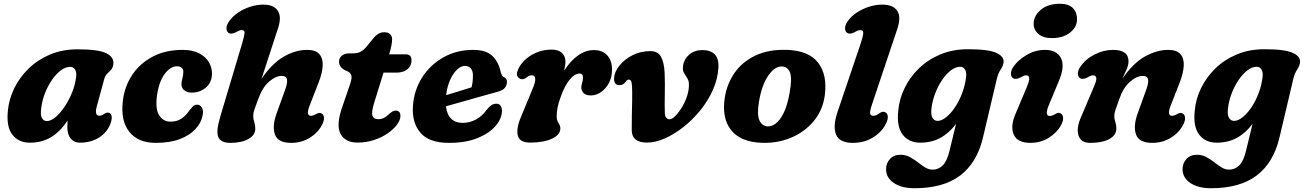

<svg xmlns="http://www.w3.org/2000/svg" viewBox="-20 -744 6913 1018"><path d="M493.5 -181Q479.5 -130.5 506.5 -130.5Q515.5 -130.5 521.5 -133.8Q527.5 -137 536 -142Q550.5 -151 562 -144Q570.5 -139.5 572.2 -125.8Q574 -112 565.5 -88Q548.5 -42.5 505.5 -15Q462.5 12.5 403 12.5Q373.5 12.5 355.2 -9.2Q337 -31 337 -70Q337 -88.5 338.5 -105Q298.5 -45 250 -16.2Q201.5 12.5 138.5 12.5Q79 12.5 45.8 -29.5Q12.5 -71.5 22 -160Q28 -219.5 56 -276.8Q84 -334 131.8 -380.5Q179.5 -427 245 -454.8Q310.5 -482.5 391.5 -482.5Q502 -482.5 543.5 -461.8Q585 -441 581 -404.5Q578.5 -384.5 568.8 -373.8Q559 -363 548.2 -353Q537.5 -343 533 -326ZM199 -174Q193 -134 202.5 -118Q212 -102 228 -102Q249.5 -102 274.5 -123Q299.5 -144 322.8 -178.5Q346 -213 362.8 -255Q379.5 -297 384 -339.5Q386.5 -363 377.2 -376.2Q368 -389.5 352 -389.5Q327.5 -389.5 302.8 -371Q278 -352.5 256.2 -321.2Q234.5 -290 219.2 -251.8Q204 -213.5 199 -174Z M918.5 -392.5Q883.5 -392.5 853.2 -352Q823 -311.5 812.5 -239Q802.5 -166 824 -132.5Q845.5 -99 884 -99Q917.5 -99 940.8 -114.2Q964 -129.5 981.5 -155Q992 -167.5 1001.2 -178.2Q1010.5 -189 1025.5 -189Q1041 -189 1050.8 -172.8Q1060.5 -156.5 1053 -127Q1045 -90.5 1015.2 -58.5Q985.5 -26.5 933.2 -6.5Q881 13.5 805 13.5Q712.5 13.5 665.5 -45.2Q618.5 -104 631.5 -210.5Q640.5 -285.5 680.8 -346.5Q721 -407.5 789.2 -443.5Q857.5 -479.5 949 -479.5Q1002.5 -479.5 1037.2 -460.8Q1072 -442 1088.5 -412.5Q1105 -383 1104 -351.5Q1102.5 -305.5 1071 -279.2Q1039.5 -253 997 -253Q971.5 -253 956.5 -265.8Q941.5 -278.5 942 -298.5Q942.5 -312.5 947.2 -329.2Q952 -346 952 -363.5Q952.5 -376.5 943.2 -384.5Q934 -392.5 918.5 -392.5Z M1686.5 -80Q1664 -38.5 1621 -12.5Q1578 13.5 1524 13.5Q1454 13.5 1438 -30.5Q1422 -74.5 1446.5 -142.5L1492.5 -270Q1505 -304.5 1501.5 -323Q1498 -341.5 1473 -341.5Q1441.5 -341.5 1406.5 -311Q1371.5 -280.5 1349 -218.5Q1335.5 -181.5 1329 -163.5Q1322.5 -145.5 1322.5 -129.5Q1322.5 -113 1328 -97.2Q1333.5 -81.5 1333.5 -62Q1333.5 -27.5 1297 -7Q1260.5 13.5 1202 13.5Q1150.5 13.5 1137.5 -17.2Q1124.5 -48 1148 -126L1265 -518Q1276 -556 1276.8 -570.2Q1277.5 -584.5 1260.5 -584.5Q1253.5 -584.5 1246.8 -581.2Q1240 -578 1229.5 -572.5Q1206 -560.5 1192 -569.5Q1181 -577 1180.8 -593.5Q1180.5 -610 1193.5 -629Q1211 -655.5 1240.8 -676Q1270.5 -696.5 1306 -708Q1341.5 -719.5 1376 -719.5Q1431.5 -719.5 1452.8 -687.2Q1474 -655 1454.5 -595.5L1366.5 -325.5Q1419 -404.5 1481.8 -442Q1544.5 -479.5 1608.5 -479.5Q1654.5 -479.5 1674 -456.2Q1693.5 -433 1690.8 -393Q1688 -353 1668 -303L1622.5 -186.5Q1600 -130 1628.5 -130Q1640.5 -130 1656.5 -139.5Q1675.5 -151 1688.5 -140Q1697.5 -133 1697.8 -117.2Q1698 -101.5 1686.5 -80Z M1826.5 -364 1804.5 -374Q1777.5 -391 1777.5 -417Q1777.5 -437 1792.5 -449Q1807.5 -461 1833 -461H1850Q1872.5 -461 1888.2 -467.8Q1904 -474.5 1922 -495L1963 -545Q1972 -555.5 1985 -564.2Q1998 -573 2018 -573Q2038 -573 2048.5 -562.5Q2059 -552 2059 -536Q2059 -508 2045 -462L2043 -456H2131.5Q2162 -456 2162 -424.5Q2162 -394.5 2140.2 -376.8Q2118.5 -359 2082 -359H2013.5L1964 -199.5Q1948 -147.5 1955 -129.8Q1962 -112 1985 -112Q2002.5 -112 2015.5 -118.8Q2028.5 -125.5 2045 -141Q2057 -151 2063.5 -154.2Q2070 -157.5 2078.5 -157.5Q2103 -157.5 2103 -129Q2103 -108.5 2085.5 -84Q2068 -59.5 2036.8 -37.8Q2005.5 -16 1964.2 -2Q1923 12 1876 12Q1809.5 12 1785 -35.5Q1760.5 -83 1797 -183.5L1832 -286Q1844.5 -320 1844 -336.8Q1843.5 -353.5 1826.5 -364Z M2641.5 -157.5Q2641.5 -116.5 2608.2 -77Q2575 -37.5 2512.2 -12Q2449.5 13.5 2360.5 13.5Q2254 13.5 2208.5 -41Q2163 -95.5 2169.5 -182.5Q2175 -265 2217.5 -332.2Q2260 -399.5 2330.2 -439.5Q2400.5 -479.5 2489.5 -479.5Q2557.5 -479.5 2590.5 -447.5Q2623.5 -415.5 2634.5 -363.5Q2637 -354 2640.8 -346Q2644.5 -338 2649.5 -336Q2657.5 -333.5 2662.8 -327Q2668 -320.5 2668 -309Q2668 -292.5 2657 -278.5Q2646 -264.5 2617 -257Q2582.5 -247.5 2534.5 -234Q2486.5 -220.5 2436.2 -206.2Q2386 -192 2344.5 -180.5Q2349.5 -136.5 2372.2 -114.5Q2395 -92.5 2431.5 -92.5Q2471 -92.5 2504.2 -110.8Q2537.5 -129 2559.5 -161Q2575 -179.5 2586 -186.8Q2597 -194 2612.5 -194Q2627.5 -194 2634.5 -182.8Q2641.5 -171.5 2641.5 -157.5ZM2444.5 -394.5Q2423.5 -394.5 2402.5 -374.2Q2381.5 -354 2366 -319Q2350.5 -284 2345.5 -239.5Q2379 -249.5 2415.5 -260.8Q2452 -272 2480 -281Q2487.5 -306.5 2487.5 -344Q2487.5 -367.5 2476.5 -381Q2465.5 -394.5 2444.5 -394.5Z M2747.5 -324Q2736.5 -324.5 2726.5 -334.8Q2716.5 -345 2723.5 -366.5Q2733 -395.5 2758.8 -421.8Q2784.5 -448 2822 -464.5Q2859.5 -481 2905.5 -481Q2940.5 -481 2959.2 -463.5Q2978 -446 2978 -417Q2978 -406.5 2976 -394.5Q2974 -382.5 2971 -369Q3004.5 -421.5 3044.8 -450Q3085 -478.5 3129 -478.5Q3174 -478.5 3199.5 -450.8Q3225 -423 3225 -375Q3225 -335 3208.5 -304Q3192 -273 3166.2 -255.5Q3140.5 -238 3113 -238Q3084 -238 3073 -252Q3062 -266 3062 -278Q3062 -291 3066.5 -304.2Q3071 -317.5 3071 -333Q3071 -354 3053.5 -354Q3027 -354 3000.8 -322.2Q2974.5 -290.5 2954 -233.5Q2940.5 -197 2936 -173Q2931.5 -149 2931.5 -127Q2931.5 -106 2941.2 -92Q2951 -78 2951 -63Q2951 -29.5 2906.8 -8.8Q2862.5 12 2791 12Q2732.5 12 2724.8 -28Q2717 -68 2745.5 -132L2805 -275.5Q2834 -345 2798.5 -345Q2787 -345 2775.5 -336Q2769.5 -331 2762 -327.2Q2754.5 -323.5 2747.5 -324Z M3329.5 -53.5Q3329 -87 3330 -128.8Q3331 -170.5 3331.8 -212.5Q3332.5 -254.5 3331 -288Q3329.5 -308.5 3325.5 -315.2Q3321.5 -322 3313.5 -322Q3304.5 -322 3296.5 -309.5Q3284.5 -292.5 3264 -292.5Q3233.5 -292.5 3236 -332Q3238.5 -364 3264.5 -396.5Q3290.5 -429 3333.2 -451Q3376 -473 3428.5 -473Q3467.5 -473 3484.2 -444Q3501 -415 3504 -357.5Q3506 -300.5 3504.8 -242Q3503.5 -183.5 3505 -147Q3505.5 -111.5 3531 -111.5Q3542.5 -111.5 3559 -127.5Q3575.5 -143.5 3592 -169.2Q3608.5 -195 3619.8 -225.5Q3631 -256 3632.5 -285.5Q3633.5 -304.5 3630.8 -314Q3628 -323.5 3619 -337.5Q3611 -349 3605.2 -360.5Q3599.5 -372 3601 -386.5Q3603 -425 3631.5 -451.8Q3660 -478.5 3705 -478.5Q3747 -478.5 3769.5 -455.8Q3792 -433 3789 -385Q3785.5 -324.5 3759.5 -266.5Q3733.5 -208.5 3692.5 -158.2Q3651.5 -108 3602.8 -69.8Q3554 -31.5 3504.2 -9.8Q3454.5 12 3411 12Q3330 12 3329.5 -53.5Z M4155 -479.5Q4269 -475 4318.2 -410.8Q4367.5 -346.5 4353 -237.5Q4342 -158.5 4293.5 -100.8Q4245 -43 4172 -13Q4099 17 4014.5 13Q3905 8 3855.5 -55.5Q3806 -119 3823 -227Q3834 -298.5 3874.5 -357.2Q3915 -416 3985.2 -449.5Q4055.5 -483 4155 -479.5ZM4048 -74Q4068.5 -72 4091.2 -87.8Q4114 -103.5 4134.2 -143.2Q4154.5 -183 4167 -254Q4180 -327 4169.2 -357.8Q4158.5 -388.5 4128.5 -391.5Q4090 -395 4054.5 -344.8Q4019 -294.5 4004 -204Q3993 -136 4006.2 -106.5Q4019.5 -77 4048 -74Z M4737.5 -590.5 4604 -192Q4591 -154 4593.5 -142Q4596 -130 4610.5 -130Q4619.5 -130 4628.5 -134.5Q4637.5 -139 4647.5 -146.5Q4664 -156.5 4677.5 -146.5Q4686.5 -139.5 4687.2 -124.5Q4688 -109.5 4677 -88Q4656 -44.5 4609.2 -15.5Q4562.5 13.5 4502.5 13.5Q4431 13.5 4413 -30.2Q4395 -74 4420 -148.5L4543.5 -513.5Q4557 -555 4557 -569.8Q4557 -584.5 4540.5 -584.5Q4533.5 -584.5 4526.5 -581.2Q4519.5 -578 4509.5 -572.5Q4486 -560.5 4472 -569.5Q4461 -577 4460.5 -593.2Q4460 -609.5 4473 -629Q4490.5 -655.5 4520.8 -676Q4551 -696.5 4586.8 -708Q4622.5 -719.5 4657.5 -719.5Q4715 -719.5 4737 -687Q4759 -654.5 4737.5 -590.5Z M5191.5 -13.5Q5160 119 5071 186.5Q4982 254 4828.5 254Q4760.5 254 4719.2 226.2Q4678 198.5 4678 153Q4678 121 4698.8 98.8Q4719.5 76.5 4754.5 76.5Q4781.5 76.5 4803.8 88.5Q4826 100.5 4845.8 116Q4865.5 131.5 4884.8 143.5Q4904 155.5 4924.5 155.5Q4955.5 155.5 4978.5 133Q5001.5 110.5 5014.5 55.5L5049 -87Q5011.5 -37.5 4965 -12.5Q4918.5 12.5 4859 12.5Q4799 12.5 4766 -30.2Q4733 -73 4743 -160.5Q4748.5 -220 4776.5 -277.5Q4804.5 -335 4852 -381.2Q4899.5 -427.5 4965.2 -455.2Q5031 -483 5113 -483Q5223 -483 5265 -462.5Q5307 -442 5300.5 -409.5Q5297.5 -394.5 5291.5 -385Q5285.5 -375.5 5278.8 -363.8Q5272 -352 5266.5 -331ZM4919.5 -175.5Q4914 -136 4924 -119.5Q4934 -103 4951 -103Q4972.5 -103 4997 -122.8Q5021.5 -142.5 5043.8 -175.8Q5066 -209 5081.8 -251Q5097.5 -293 5102.5 -338Q5105 -362.5 5096 -376.2Q5087 -390 5071 -390Q5047.5 -390 5023 -371.8Q4998.5 -353.5 4977 -322.5Q4955.5 -291.5 4940.2 -253.2Q4925 -215 4919.5 -175.5Z M5557.5 -542Q5509.5 -542 5484.5 -564.8Q5459.5 -587.5 5460.5 -620.5Q5461.5 -661 5498.8 -692.5Q5536 -724 5599.5 -724Q5647.5 -724 5669.5 -700Q5691.5 -676 5690.5 -640Q5689.5 -599.5 5653 -570.8Q5616.5 -542 5557.5 -542ZM5541.5 -188Q5516.5 -129 5547 -129Q5558 -129 5575.5 -139.5Q5584 -145 5591.8 -145.8Q5599.5 -146.5 5607.5 -140Q5616.5 -133 5616.8 -117.2Q5617 -101.5 5605.5 -80Q5583 -39 5539.8 -12.8Q5496.5 13.5 5443 13.5Q5374 13.5 5354.8 -30.8Q5335.5 -75 5365.5 -143L5422.5 -278Q5439 -317 5437.2 -330.8Q5435.5 -344.5 5420 -344.5Q5413 -344.5 5405.8 -341.2Q5398.5 -338 5389 -332.5Q5365.5 -320.5 5351 -329.5Q5340.5 -337 5340 -353.5Q5339.5 -370 5352.5 -389Q5377 -425.5 5423.2 -452.5Q5469.5 -479.5 5520.5 -479.5Q5583.5 -479.5 5605.5 -435.5Q5627.5 -391.5 5593 -311.5Z M5706 -329.5Q5695.5 -337 5695 -353.5Q5694.5 -370 5707.5 -389Q5734.5 -430 5783 -454.8Q5831.5 -479.5 5881.5 -479.5Q5963.5 -479.5 5963.5 -419Q5963.5 -400.5 5953.8 -377.5Q5944 -354.5 5931 -327Q5989.5 -411 6051.8 -445.2Q6114 -479.5 6173.5 -479.5Q6220 -479.5 6239.5 -456.2Q6259 -433 6256.2 -393Q6253.5 -353 6233.5 -303L6188 -186.5Q6165.5 -130 6194 -130Q6205.5 -130 6222 -139.5Q6241 -151 6254 -140Q6263 -133 6263.2 -117.2Q6263.5 -101.5 6252 -80Q6229.5 -38.5 6186.2 -12.5Q6143 13.5 6089.5 13.5Q6019.5 13.5 6003.5 -30.5Q5987.5 -74.5 6012 -142.5L6058 -270Q6070.5 -304 6067.2 -322.8Q6064 -341.5 6038.5 -341.5Q6005.5 -341.5 5969.8 -309Q5934 -276.5 5914.5 -218.5Q5900.5 -180 5894.2 -161.5Q5888 -143 5888 -129Q5888 -113.5 5893.5 -97.5Q5899 -81.5 5899 -62Q5899 -27.5 5862 -7Q5825 13.5 5760 13.5Q5711 13.5 5698.2 -26.2Q5685.5 -66 5713.5 -127.5L5777.5 -278Q5794.5 -316 5792.8 -330.2Q5791 -344.5 5775 -344.5Q5768 -344.5 5761 -341.5Q5754 -338.5 5744 -332.5Q5720.5 -320.5 5706 -329.5Z M6763.5 -13.5Q6732 119 6643 186.5Q6554 254 6400.5 254Q6332.5 254 6291.2 226.2Q6250 198.5 6250 153Q6250 121 6270.8 98.8Q6291.5 76.5 6326.5 76.5Q6353.5 76.5 6375.8 88.5Q6398 100.5 6417.8 116Q6437.5 131.5 6456.8 143.5Q6476 155.5 6496.5 155.5Q6527.5 155.5 6550.5 133Q6573.5 110.5 6586.5 55.5L6621 -87Q6583.5 -37.5 6537 -12.5Q6490.5 12.5 6431 12.5Q6371 12.5 6338 -30.2Q6305 -73 6315 -160.5Q6320.5 -220 6348.5 -277.5Q6376.5 -335 6424 -381.2Q6471.5 -427.5 6537.2 -455.2Q6603 -483 6685 -483Q6795 -483 6837 -462.5Q6879 -442 6872.5 -409.5Q6869.5 -394.5 6863.5 -385Q6857.5 -375.5 6850.8 -363.8Q6844 -352 6838.5 -331ZM6491.5 -175.5Q6486 -136 6496 -119.5Q6506 -103 6523 -103Q6544.5 -103 6569 -122.8Q6593.5 -142.5 6615.8 -175.8Q6638 -209 6653.8 -251Q6669.5 -293 6674.5 -338Q6677 -362.5 6668 -376.2Q6659 -390 6643 -390Q6619.5 -390 6595 -371.8Q6570.5 -353.5 6549 -322.5Q6527.5 -291.5 6512.2 -253.2Q6497 -215 6491.5 -175.5Z"/></svg>

Font: Fraunces 9pt S100
Style: Bold Italic
Weight: 700
Italic angle: -16°
Version: Version 1.000; ttfautohint (v1.8.3)